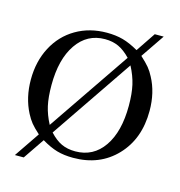

<svg xmlns="http://www.w3.org/2000/svg" viewBox="-118 -838 957 1022"><g transform="rotate(15 361.0 -327.0)"><path d="M658.2 -733.9 569.8 -604Q601.6 -574.7 617.2 -555.9Q632.8 -537.1 646 -511.2Q688 -433.6 688 -332Q688 -178.2 596.4 -82Q504.9 14.2 358.9 14.2Q308.6 14.2 269.5 2.9Q230.5 -8.3 184.1 -36.1L105 80.1H56.2L150.9 -59.1Q119.6 -87.4 104.2 -106.4Q88.9 -125.5 75.2 -151.9Q34.2 -231 34.2 -330.1Q34.2 -430.7 75.7 -509.5Q117.2 -588.4 191.9 -632.1Q266.6 -675.8 361.8 -675.8Q411.1 -675.8 450.2 -665Q489.3 -654.3 537.1 -627L608.9 -733.9ZM526.9 -540 219.2 -87.9Q251.5 -52.7 284.4 -37.4Q317.4 -22 360.8 -22Q460 -22 517.1 -104.5Q574.2 -187 574.2 -330.1Q574.2 -396.5 563.5 -443.8Q552.7 -491.2 526.9 -540ZM193.8 -123 502 -575.2Q468.8 -609.9 435.8 -625Q402.8 -640.1 360.8 -640.1Q262.7 -640.1 205.3 -556.6Q147.9 -473.1 147.9 -330.1Q147.9 -263.7 158.2 -217.3Q168.5 -170.9 193.8 -123Z"/></g></svg>

Font: Accordance
Style: Regular
Weight: 400
Version: Version 1.1 (build May 11, 2018) Miklal Software Solutions, 